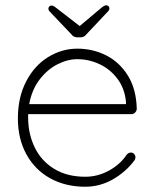

<svg xmlns="http://www.w3.org/2000/svg" viewBox="-20 -700 588 730"><path d="M495 -102Q495 -95 491 -90Q458 -46 409 -18Q360 10 304 10Q229 10 171 -22Q113 -54 80.5 -113Q48 -172 48 -250Q48 -330 79.5 -390.5Q111 -451 163 -483Q215 -515 274 -515Q333 -515 383.5 -489.5Q434 -464 466 -413Q498 -362 500 -287Q500 -279 494 -272.5Q488 -266 480 -266H87V-253Q87 -191 112 -139.5Q137 -88 186 -58Q235 -28 304 -28Q352 -28 394.5 -51.5Q437 -75 461 -111Q468 -120 478 -120Q485 -120 490 -114.5Q495 -109 495 -102ZM91 -304H459V-313Q454 -364 426.5 -400.5Q399 -437 358.5 -456Q318 -475 274 -475Q237 -475 198.5 -455.5Q160 -436 130.5 -397.5Q101 -359 91 -304ZM396 -668Q396 -662 390 -656L309 -570Q301 -558 285 -558H275Q259 -558 251 -570L170 -655Q164 -661 164 -667Q164 -672 167.5 -675.5Q171 -679 176 -679Q183 -679 195 -669L283 -601L365 -670Q377 -680 384 -680Q389 -680 392.5 -676.5Q396 -673 396 -668Z"/></svg>

Font: Quicksand Light
Style: Regular
Weight: 300
Designer: Andrew Paglinawan
Foundry: Andrew Paglinawan
Version: Version 3.000